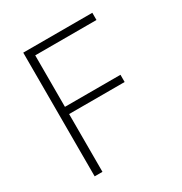

<svg xmlns="http://www.w3.org/2000/svg" viewBox="-170 -853 926 978"><g transform="rotate(-30 293.0 -364.0)"><path d="M105 0H150.9V-339.8H477.5V-382.3H150.9V-685.1H511.2V-727.5H105Z"/></g></svg>

Font: Raveo ExtraLight
Style: Regular
Weight: 200
Designer: Jakub Foglar, Rasmus Andersson (Inter)
Foundry: Jakubfoglar.com
Version: Version 1.100;Glyphs 3.2.3 (3260)